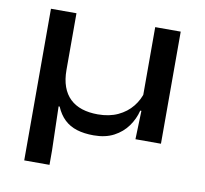

<svg xmlns="http://www.w3.org/2000/svg" viewBox="-74 -559 862 808"><g transform="rotate(10 357.0 -155.0)"><path d="M634.5 -479V0H525.5L530 -139.5L525.5 -153V-479ZM189 -237Q189 -196 200 -165.5Q211 -135 232 -115Q253 -95 283 -85.2Q313 -75.5 351 -75.5Q400 -75.5 436.8 -92.8Q473.5 -110 497.2 -139.5Q521 -169 530 -204.5L545.5 -122H524.5Q515.5 -85.5 493.2 -54.5Q471 -23.5 435.2 -4.5Q399.5 14.5 349 14.5Q308 14.5 276.8 4.8Q245.5 -5 223.5 -26Q201.5 -47 187.5 -80H183L188 108V169H80V-479H189Z"/></g></svg>

Font: Anek Latin Expanded Medium
Style: Regular
Weight: 500
Width: 7
Designer: Yesha Goshar
Foundry: Ek Type
Version: Version 1.003